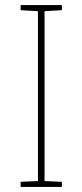

<svg xmlns="http://www.w3.org/2000/svg" viewBox="-20 -734 323 754"><path d="M223 0H61V-20L129 -23V-690L61 -694V-714H223V-694L155 -690V-23L223 -20Z"/></svg>

Font: Noto Sans Lao Looped Thin
Style: Regular
Weight: 100
Designer: Mark Frömberg, Ben Mitchell
Foundry: The Fontpad Ltd
Version: Version 1.002; ttfautohint (v1.8.4.7-5d5b)